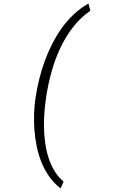

<svg xmlns="http://www.w3.org/2000/svg" viewBox="-20 -817 627 1066"><path d="M179.2 -285.6Q186.5 -332.5 199 -382.1Q211.4 -431.6 229.2 -480.2Q247.1 -528.8 270.8 -575.2Q294.4 -621.6 324.2 -662.8Q354 -704.1 390.6 -738.3Q427.2 -772.5 471.2 -797.4L481.4 -757.3Q425.3 -718.3 384 -664.3Q342.8 -610.4 313.7 -548.1Q284.7 -485.8 266.4 -419.2Q248 -352.5 237.8 -288.1L236.3 -278.3Q231 -242.2 227.3 -200.7Q223.6 -159.2 224.1 -115.7Q224.6 -72.3 230.2 -28.6Q235.8 15.1 248.3 55.2Q260.7 95.2 281.5 130.4Q302.2 165.5 333 191.4L316.4 229Q280.3 201.2 254.2 164.3Q228 127.4 210.7 85Q193.4 42.5 183.8 -4.2Q174.3 -50.8 170.9 -97.9Q167.5 -145 169.4 -190.7Q171.4 -236.3 177.7 -277.8Z"/></svg>

Font: TypoPRO Roboto Mono
Style: Italic
Weight: 300
Designer: Google
Version: Version 2.000986; 2015; ttfautohint (v1.3)